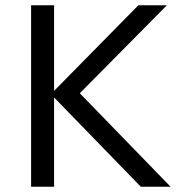

<svg xmlns="http://www.w3.org/2000/svg" viewBox="-20 -710 679 730"><path d="M98.2 0V-690H185.6V-364.5L506.1 -690H614.5L246.4 -318L241.8 -398.3L628.6 0H515.4L185.6 -339.5V0Z"/></svg>

Font: Mozilla Text ExtraLight
Style: Regular
Weight: 200
Designer: Studio DRAMA
Foundry: Studio DRAMA
Version: Version 1.000